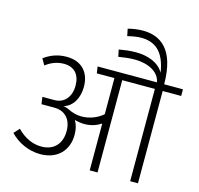

<svg xmlns="http://www.w3.org/2000/svg" viewBox="-135 -1139 1328 1284"><g transform="rotate(15 529.0 -497.5)"><path d="M1058 -685H928C927 -926 821 -995 699 -995C667 -995 628 -990 596 -981L606 -932C637 -940 672 -946 699 -946C787 -946 862 -905 885 -753C850 -816 773 -843 691 -843C645 -843 609 -837 574 -831L584 -783C617 -788 652 -794 697 -794C785 -794 866 -757 878 -685H467L474 -639H596V-389C557 -354 502 -334 449 -334C417 -334 386 -342 356 -357C342 -364 328 -368 315 -369C376 -387 414 -449 414 -529C414 -626 359 -694 251 -694C188 -694 138 -673 96 -642L121 -599C153 -624 195 -644 246 -644C318 -644 358 -599 358 -522C358 -446 315 -393 247 -393H163L170 -344H262C319 -344 379 -308 379 -213C379 -128 330 -70 241 -70C181 -70 124 -96 73 -148L38 -110C90 -55 167 -19 247 -19C368 -19 437 -97 437 -203C437 -242 428 -275 413 -300C435 -294 458 -290 481 -290C525 -290 563 -303 596 -324V0H650V-639H876V0H930V-639H1058Z"/></g></svg>

Font: FiraGO Light
Style: Regular
Weight: 300
Designer: bBox Type
Foundry: bBox Type GmbH
Version: Version 1.001;PS 001.001;hotconv 1.0.88;makeotf.lib2.5.64775